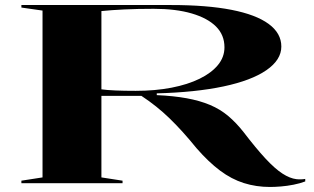

<svg xmlns="http://www.w3.org/2000/svg" viewBox="-20 -728 1249 763"><path d="M1053 15Q998 15 949 -0.5Q900 -16 854.5 -50Q809 -84 761 -139Q706 -207 654.5 -257Q603 -307 542 -347H383V-23L467 -10V0H65V-10L149 -23V-686L65 -698V-708H661Q802 -708 899.5 -689Q997 -670 1047.5 -633Q1098 -596 1098 -543Q1098 -490 1038.5 -449Q979 -408 868 -384.5Q757 -361 603 -357V-350Q670 -347 722 -337.5Q774 -328 814.5 -311Q855 -294 887 -267Q919 -240 948 -203Q997 -139 1034.5 -98.5Q1072 -58 1102 -38.5Q1132 -19 1158 -16Q1176 -14 1193 -17V-7Q1172 1 1146.5 6Q1121 11 1096.5 13Q1072 15 1053 15ZM519 -367Q597 -367 661.5 -379.5Q726 -392 773 -415Q820 -438 846 -469.5Q872 -501 872 -540Q872 -589 838.5 -622.5Q805 -656 742 -674.5Q679 -693 591 -693Q526 -693 474 -690.5Q422 -688 383 -684V-373Q404 -370 438.5 -368.5Q473 -367 519 -367Z"/></svg>

Font: Kalnia Expanded
Style: Regular
Weight: 400
Width: 7
Designer: Frida Medrano
Foundry: Frida Medrano
Version: Version 1.105